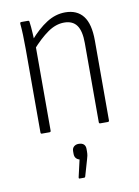

<svg xmlns="http://www.w3.org/2000/svg" viewBox="-81 -546 590 817"><g transform="rotate(-10 213.5 -137.5)"><path d="M323 0Q318 0 318 -6V-348Q318 -400 300.5 -424.5Q283 -449 246 -449Q210 -449 175 -424.5Q140 -400 102 -357L101 -398Q139 -442 177.5 -466.5Q216 -491 258 -491Q309 -491 335.5 -457Q362 -423 362 -351V-6Q362 0 356 0ZM71 0Q66 0 66 -6V-367Q66 -399 65 -427Q64 -455 62 -475Q61 -483 67 -483H96Q102 -483 102 -477Q105 -457 106.5 -428Q108 -399 109 -381L110 -372V-6Q110 0 104 0ZM196 216Q192 216 193 210L210 136Q201 134 195 127Q189 120 189 108V97Q189 84 197 77Q205 70 217 70Q232 70 239.5 77Q247 84 247 97V109Q247 118 245.5 126Q244 134 241 143L221 212Q220 216 216 216Z"/></g></svg>

Font: Sofia Sans Condensed Light
Style: Regular
Weight: 300
Designer: Botio Nikoltchev, Ani Petrova
Foundry: lettersoup
Version: Version 4.101